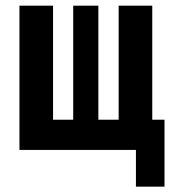

<svg xmlns="http://www.w3.org/2000/svg" viewBox="-20 -538 626 689"><path d="M49.8 0V-517.6H170.4V-108.4H242.7V-517.6H333V-108.4H405.8V-517.6H526.4V-108.4H570.3V131.8H467.8V0Z"/></svg>

Font: Caskaydia Cove SemiBold
Style: Regular
Weight: 600
Monospace: yes
Designer: Aaron Bell
Foundry: Saja Typeworks
Version: Version 4.300; ttfautohint (v1.8.3)